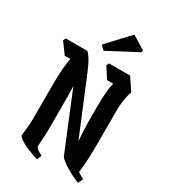

<svg xmlns="http://www.w3.org/2000/svg" viewBox="-205 -936 904 1030"><g transform="rotate(30 246.5 -420.5)"><path d="M196 0Q130 -22 96 -41Q62 -60 62 -72Q62 -83 64 -95Q66 -107 68 -130Q70 -153 70 -196V-372Q70 -443 73.5 -487Q77 -531 83 -556H48L-1 -623L6 -639H138Q144 -639 161 -614Q178 -589 201 -533L341 -195Q336 -253 335 -308V-408Q335 -463 338.5 -497.5Q342 -532 348 -556H310L267 -623L274 -639H405L455 -564Q448 -545 442 -513.5Q436 -482 436 -423V-233Q436 -160 432.5 -114Q429 -68 426 -54Q435 -48 445 -42.5Q455 -37 465 -32L450 -1Q394 -24 356.5 -49Q319 -74 314 -86L169 -439Q171 -408 171 -376Q171 -344 171 -313V-174Q171 -131 168.5 -105.5Q166 -80 166 -66Q166 -49 209 -29ZM395 -778 215 -683 190 -707 315 -841 398 -790Z"/></g></svg>

Font: Jaini
Style: Regular
Weight: 400
Designer: Maithili Shingre, Girish Dalvi (Devanagari), Taresh Vohra (Latin)
Foundry: Ek Type
Version: Version 2.000; ttfautohint (v1.8.4.7-5d5b)